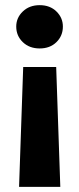

<svg xmlns="http://www.w3.org/2000/svg" viewBox="-20 -528 308 745"><path d="M70 -268H198L214 197H54ZM134 -508Q174 -508 199 -483.5Q224 -459 224 -425Q224 -389 199 -364.5Q174 -340 134 -340Q94 -340 68.5 -364.5Q43 -389 43 -425Q43 -459 68.5 -483.5Q94 -508 134 -508Z"/></svg>

Font: DM Sans 36pt Black
Style: Regular
Weight: 900
Designer: Colophon Foundry, Jonny Pinhorn
Foundry: Colophon Foundry
Version: Version 4.004;gftools[0.9.30]